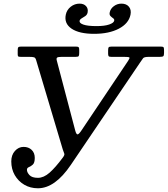

<svg xmlns="http://www.w3.org/2000/svg" viewBox="-20 -1000 900 1030"><path d="M631.5 -980.5Q658 -980.5 671.8 -963.8Q685.5 -947 680 -920.5Q670 -873.5 617.2 -846Q564.5 -818.5 485 -818.5Q405 -818.5 364 -846.2Q323 -874 333 -921.5Q338.5 -947.5 359.5 -964Q380.5 -980.5 407 -980.5Q429.5 -980.5 441.8 -967Q454 -953.5 450 -933Q447.5 -921 437.8 -914Q428 -907 418.5 -901.8Q409 -896.5 407 -888.5Q404.5 -876 427.5 -868Q450.5 -860 498 -860Q541 -860 565.5 -868.5Q590 -877 592.5 -888.5Q594.5 -897 587 -902Q579.5 -907 572.8 -913.8Q566 -920.5 568.5 -933Q572.5 -953.5 590.8 -967Q609 -980.5 631.5 -980.5ZM40.5 -134Q40.5 -168.5 60 -190.2Q79.5 -212 106.5 -212Q133 -212 149.8 -196Q166.5 -180 166.5 -153Q166.5 -126.5 156 -117Q145.5 -107.5 135 -103.5Q124.5 -99.5 124.5 -89Q124.5 -75.5 138 -60.8Q151.5 -46 183.5 -46Q214.5 -46 245.8 -73.5Q277 -101 316.5 -154Q328 -169 324.8 -176Q321.5 -183 316.5 -199L174 -677Q170.5 -690 163 -692.5Q155.5 -695 135 -695H92Q82.5 -695 78.8 -696.8Q75 -698.5 75 -708V-731Q75 -742.5 78 -746.2Q81 -750 92 -750H388Q399 -750 402 -746.8Q405 -743.5 405 -732V-716Q405 -703 402 -699Q399 -695 386 -695H312Q292 -695 286.8 -691.2Q281.5 -687.5 284.5 -676L383.5 -300Q389.5 -277.5 397 -279.2Q404.5 -281 417.5 -301L667.5 -674Q677.5 -689 673.8 -692Q670 -695 644.5 -695H577Q566 -695 563 -698.5Q560 -702 560 -712V-729Q560 -742 562.8 -746Q565.5 -750 578 -750H844Q855.5 -750 857.8 -745.8Q860 -741.5 860 -730V-716Q860 -702 855.8 -698.5Q851.5 -695 837 -695H779Q753.5 -695 747.8 -687.8Q742 -680.5 732.5 -666L360 -115.5Q275 10 183.5 10Q142.5 10 110.2 -9Q78 -28 59.2 -60.5Q40.5 -93 40.5 -134Z"/></svg>

Font: Besley
Style: Italic
Weight: 400
Italic angle: -13°
Designer: Owen Earl
Foundry: indestructible type*
Version: Version 4.000; ttfautohint (v1.8.4.7-5d5b)